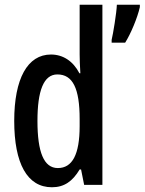

<svg xmlns="http://www.w3.org/2000/svg" viewBox="-20 -780 610 810"><path d="M199 10C251 10 286 -15 316 -65H322L335 0H412V-760H316V-550C316 -529 317 -504 319 -471H315C288 -523 245 -550 195 -550C96 -550 40 -448 40 -270C40 -90 95 10 199 10ZM570 -750V-760H473C472 -727 457 -636 451 -612V-600H508C531 -636 560 -705 570 -750ZM224 -71C165 -71 138 -138 138 -270C138 -397 164 -466 222 -466C287 -466 316 -407 316 -278V-248C316 -128 285 -71 224 -71Z"/></svg>

Font: Noto Sans Lao ExtraCondensed Medium
Style: Regular
Weight: 500
Width: 2
Designer: Monotype Design Team
Foundry: Monotype Imaging Inc.
Version: Version 2.003